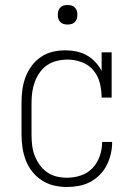

<svg xmlns="http://www.w3.org/2000/svg" viewBox="-20 -739 540 767"><path d="M247 8Q221 8 195.5 2Q170 -4 148 -18Q126 -32 109.5 -52.5Q93 -73 83.5 -97.5Q74 -122 70 -148Q66 -174 66 -200V-330Q66 -356 69.5 -381.5Q73 -407 82 -431Q91 -455 106.5 -476Q122 -497 143.5 -511.5Q165 -526 190 -532Q215 -538 241 -538Q263 -538 285 -533.5Q307 -529 326 -518.5Q345 -508 360.5 -491.5Q376 -475 386 -456V-530H426V-349H386Q386 -378 379 -406.5Q372 -435 353.5 -457.5Q335 -480 307 -490.5Q279 -501 250 -501Q229 -501 208 -496Q187 -491 169.5 -479.5Q152 -468 139.5 -450.5Q127 -433 119.5 -413Q112 -393 109 -372Q106 -351 106 -330V-200Q106 -179 108.5 -158Q111 -137 118.5 -117.5Q126 -98 138.5 -80.5Q151 -63 168 -51Q185 -39 205.5 -34Q226 -29 247 -29Q276 -29 303 -38Q330 -47 349.5 -67.5Q369 -88 378.5 -115.5Q388 -143 388 -171Q388 -171 388 -171.5Q388 -172 388 -172H428Q428 -172 428 -171.5Q428 -171 428 -171Q428 -147 422.5 -123.5Q417 -100 406 -78.5Q395 -57 378 -40Q361 -23 340 -12Q319 -1 295 3.5Q271 8 247 8ZM250 -641Q242 -641 234.5 -643Q227 -645 221 -651Q215 -657 213 -664.5Q211 -672 211 -680Q211 -688 213 -695.5Q215 -703 221 -709Q227 -715 234.5 -717Q242 -719 250 -719Q258 -719 265.5 -717Q273 -715 279 -709Q285 -703 287 -695.5Q289 -688 289 -680Q289 -672 287 -664.5Q285 -657 279 -651Q273 -645 265.5 -643Q258 -641 250 -641Z"/></svg>

Font: Iosevka Slab Extralight
Style: Regular
Weight: 200
Monospace: yes
Designer: Belleve Invis
Foundry: Belleve Invis
Version: Version 11.1.1; ttfautohint (v1.8.3)